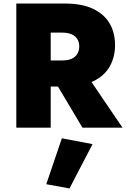

<svg xmlns="http://www.w3.org/2000/svg" viewBox="-20 -720 713 1083"><path d="M261 -309 445 0H671L461 -309ZM72 -700V0H266V-700ZM196 -536H331Q362 -536 383 -527Q404 -518 415.5 -500.5Q427 -483 427 -458Q427 -433 415.5 -415Q404 -397 383 -388Q362 -379 331 -379H196V-232H347Q443 -232 505.5 -261.5Q568 -291 598.5 -344.5Q629 -398 629 -466Q629 -535 598.5 -587.5Q568 -640 505.5 -670Q443 -700 347 -700H196ZM329 60 241 319 372 343 502 93Z"/></svg>

Font: Jost ExtraBold
Style: Regular
Weight: 800
Version: Version 3.710